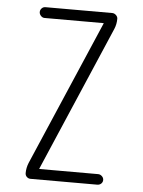

<svg xmlns="http://www.w3.org/2000/svg" viewBox="-53 -772 605 814"><g transform="rotate(5 250.0 -365.0)"><path d="M93.8 -66.4 358.4 -681.6V-682.6L359.4 -683.6Q359.4 -684.6 358.4 -684.6H107.4Q98.6 -684.6 91.8 -691.9Q85 -699.2 85 -708Q85 -716.8 91.3 -723.6Q97.7 -730.5 107.4 -730.5H391.6Q400.4 -730.5 407.7 -723.6Q415 -716.8 415 -708Q415 -684.6 406.2 -664.1L141.6 -47.9V-46.9L140.6 -45.9Q140.6 -44.9 141.6 -44.9H391.6Q400.4 -44.9 407.7 -38.1Q415 -31.2 415 -22Q415 -12.7 408.2 -6.3Q401.4 0 391.6 0H107.4Q98.6 0 91.8 -6.3Q85 -12.7 85 -22.5Q85 -44.9 93.8 -66.4Z"/></g></svg>

Font: Rounded-X Mgen+ 1m light
Style: Regular
Weight: 200
Designer: [Source Han Sans]
Ryoko NISHIZUKA  (kana & ideographs); Paul D. Hunt (Latin, Greek & Cyrillic); Wenlong ZHANG  (bopomofo
Version: Version 1.059.20150602